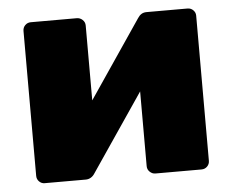

<svg xmlns="http://www.w3.org/2000/svg" viewBox="-43 -569 736 618"><g transform="rotate(-5 325.0 -260.0)"><path d="M77 0Q67 0 59.5 -7.5Q52 -15 52 -26V-494Q52 -505 59.5 -512.5Q67 -520 78 -520H226Q237 -520 245 -512.5Q253 -505 253 -494V-154L200 -174L423 -503Q428 -511 435 -515.5Q442 -520 452 -520H584Q595 -520 602.5 -512.5Q610 -505 610 -495V-26Q610 -15 602.5 -7.5Q595 0 584 0H435Q425 0 417 -7.5Q409 -15 409 -26V-361L463 -347L239 -17Q234 -9 226.5 -4.5Q219 0 210 0Z"/></g></svg>

Font: Rubik ExtraBold
Style: Regular
Weight: 800
Designer: Hubert and Fischer
Foundry: Hubert and Fischer
Version: Version 2.300;gftools[0.9.30]